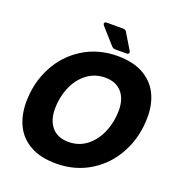

<svg xmlns="http://www.w3.org/2000/svg" viewBox="-168 -1096 1161 1251"><g transform="rotate(20 413.0 -471.0)"><path d="M41 -292Q41 -427 99.5 -538.5Q158 -650 263 -714.5Q368 -779 500 -779Q607 -779 678 -739.5Q749 -700 783.5 -631Q818 -562 818 -473Q818 -337 759.5 -225Q701 -113 596.5 -48Q492 17 360 17Q252 17 180.5 -23Q109 -63 75 -132.5Q41 -202 41 -292ZM627 -448Q627 -528 586.5 -573.5Q546 -619 472 -619Q399 -619 344.5 -576.5Q290 -534 261 -464.5Q232 -395 232 -317Q232 -236 272.5 -189.5Q313 -143 388 -143Q461 -143 515 -186Q569 -229 598 -299Q627 -369 627 -448ZM469 -814Q455 -814 444 -825L347 -934Q341 -942 341 -947Q341 -952 345.5 -955.5Q350 -959 358 -959H471Q488 -959 495 -946L560 -838Q564 -833 564 -826Q564 -821 559.5 -817.5Q555 -814 547 -814Z"/></g></svg>

Font: Open Sauce Two Black Italic
Style: Regular
Weight: 900
Italic angle: -10°
Designer: Alfredo Marco Pradil
Foundry: Creative Sauce Fz LLC
Version: Version 1.477